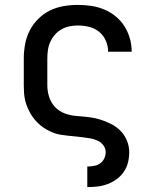

<svg xmlns="http://www.w3.org/2000/svg" viewBox="-20 -558 640 783"><path d="M336 205V121H337Q350 121 363.5 118.5Q377 116 388 108.5Q399 101 405 88.5Q411 76 411 63Q411 47 401.5 34.5Q392 22 378 15.5Q364 9 349 6.5Q334 4 319 2Q304 0 288.5 -1.5Q273 -3 258 -4.5Q243 -6 227.5 -8.5Q212 -11 198 -16.5Q184 -22 170.5 -29.5Q157 -37 145.5 -46.5Q134 -56 123.5 -68Q113 -80 105.5 -93Q98 -106 92 -120Q86 -134 82.5 -149Q79 -164 78 -179.5Q77 -195 77 -210V-320Q77 -349 82.5 -378.5Q88 -408 101.5 -434Q115 -460 136 -481Q157 -502 183.5 -515Q210 -528 239 -533Q268 -538 298 -538Q325 -538 352 -534Q379 -530 404.5 -519.5Q430 -509 451.5 -491.5Q473 -474 487.5 -451Q502 -428 509.5 -401.5Q517 -375 517 -348Q517 -347 517 -347Q517 -347 517 -347H421Q421 -347 421 -347Q421 -347 421 -347Q421 -370 411.5 -392Q402 -414 384 -428.5Q366 -443 343.5 -448.5Q321 -454 298 -454Q280 -454 263 -450.5Q246 -447 231 -438.5Q216 -430 204.5 -417Q193 -404 185.5 -388Q178 -372 175.5 -354.5Q173 -337 173 -320V-210Q173 -186 180.5 -162.5Q188 -139 204.5 -121.5Q221 -104 244 -95.5Q267 -87 291.5 -85Q316 -83 340 -80.5Q364 -78 387 -71Q410 -64 432 -53Q454 -42 471 -25Q488 -8 497.5 15Q507 38 507 63Q507 84 502 104.5Q497 125 485 142.5Q473 160 456 172.5Q439 185 419 192.5Q399 200 378.5 202.5Q358 205 337 205Z"/></svg>

Font: Iosevka Curly Medium Extended
Style: Regular
Weight: 500
Width: 7
Monospace: yes
Designer: Belleve Invis
Foundry: Belleve Invis
Version: Version 11.1.0; ttfautohint (v1.8.3)